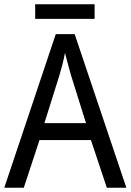

<svg xmlns="http://www.w3.org/2000/svg" viewBox="-20 -875 610 895"><path d="M478 0 404 -222H164L91 0H0L240 -716H328L569 0ZM311 -524Q308 -535 302.5 -555Q297 -575 291.5 -595.5Q286 -616 283 -629Q278 -601 270.5 -573Q263 -545 257 -524L187 -301H381ZM421 -855V-787H144V-855Z"/></svg>

Font: Noto Sans Khmer SemiCondensed
Style: Regular
Weight: 400
Width: 4
Designer: Danh Hong and the Monotype Design Team
Foundry: Monotype Imaging Inc.
Version: Version 2.004; ttfautohint (v1.8.4.7-5d5b)